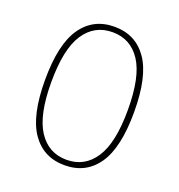

<svg xmlns="http://www.w3.org/2000/svg" viewBox="-129 -808 866 928"><g transform="rotate(20 304.0 -344.0)"><path d="M304 12Q195 12 135 -74.5Q75 -161 75 -344Q75 -527 135 -613.5Q195 -700 304 -700Q413 -700 473 -613.5Q533 -527 533 -344Q533 -161 473 -74.5Q413 12 304 12ZM304 -16Q397 -16 449 -95.5Q501 -175 501 -344Q501 -514 449 -593Q397 -672 304 -672Q211 -672 159 -593Q107 -514 107 -344Q107 -175 159 -95.5Q211 -16 304 -16Z"/></g></svg>

Font: Arima Thin
Style: Regular
Weight: 100
Designer: Joana Correia and Natanael Gama
Foundry: NDISCOVER
Version: Version 1.101;gftools[0.9.23]